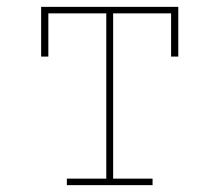

<svg xmlns="http://www.w3.org/2000/svg" viewBox="-20 -540 640 560"><path d="M175 0V-19H290V-501H121V-375H100V-520H500V-375H479V-501H310V-19H425V0Z"/></svg>

Font: Iosevka HT Thin Extended
Style: Regular
Weight: 100
Width: 7
Monospace: yes
Designer: Belleve Invis
Foundry: Belleve Invis
Version: Version 32.3.0; ttfautohint (v1.8.4)